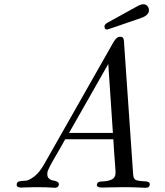

<svg xmlns="http://www.w3.org/2000/svg" viewBox="-20 -890 783 910"><path d="M189.9 -112.8 517.1 -689Q532.2 -715.8 548.8 -715.8Q552.7 -715.8 555.9 -715.3Q559.1 -714.8 561 -712.4Q563 -710 564 -709Q564.9 -708 565.9 -704.1Q566.9 -700.2 566.9 -699.2Q566.9 -698.2 567.9 -692.9V-688L610.8 -66.9Q611.8 -43.9 621.8 -38.1Q631.8 -32.2 663.1 -30.8Q689.9 -30.8 689.9 -17.1Q689.9 0 669.9 0Q665 0 634 -1.5Q603 -2.9 566.9 -2.9Q537.1 -2.9 503.2 -2Q469.2 -1 463.9 -1Q439 -1 439 -13.2Q439 -19 442.9 -23.9Q446.8 -29.8 469 -30.3Q491.2 -30.8 509.5 -39.3Q527.8 -47.9 527.8 -73.2Q527.8 -74.2 525.9 -102.1Q523.9 -129.9 521 -168.5Q518.1 -207 517.1 -230H289.1Q277.8 -210 264.9 -187Q252 -164.1 244.4 -151.6Q236.8 -139.2 229 -125Q221.2 -110.8 217.5 -103.5Q213.9 -96.2 210 -88.1Q206.1 -80.1 205.1 -75Q204.1 -69.8 204.1 -64.9Q204.1 -50.8 212.6 -43.5Q221.2 -36.1 231.2 -34.7Q241.2 -33.2 249.5 -29.5Q257.8 -25.9 258.8 -19Q259.8 -11.2 254.9 -5.6Q250 0 238.8 0Q235.8 0 224.4 -1Q212.9 -2 192.9 -2.4Q172.9 -2.9 149.9 -2.9Q130.9 -2.9 108.4 -2Q85.9 -1 81.1 -1Q59.1 -1 59.1 -13.9Q59.1 -26.9 70.1 -30Q81.1 -33.2 98.1 -33.2Q115.2 -33.2 141.1 -52.5Q167 -71.8 189.9 -112.8ZM307.1 -259.8H515.1L493.2 -586.9ZM475.1 -765.1Q475.1 -773.9 489.5 -782.5Q503.9 -791 629.9 -859.9Q647 -869.6 658.9 -869.9Q670.9 -870.1 678.5 -861.6Q686 -853 686 -841.8Q686 -817.9 649.9 -805.2Q490.7 -750 488.3 -750Q475.1 -750 475.1 -765.1Z"/></svg>

Font: CMU Classical Serif
Style: Italic
Weight: 500
Italic angle: -14.04°
Version: Version 0.7.0